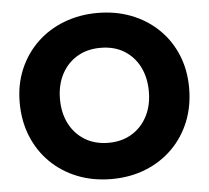

<svg xmlns="http://www.w3.org/2000/svg" viewBox="-52 -772 926 850"><g transform="rotate(-5 410.5 -347.0)"><path d="M213 -350Q213 -412 237.5 -459.5Q262 -507 306.5 -534Q351 -561 411 -561Q472 -561 516 -534Q560 -507 584 -459.5Q608 -412 608 -350Q608 -288 583.5 -240.5Q559 -193 514.5 -166Q470 -139 411 -139Q351 -139 306.5 -166Q262 -193 237.5 -240.5Q213 -288 213 -350ZM34 -350Q34 -269 61.5 -201Q89 -133 139.5 -83Q190 -33 259 -5.5Q328 22 411 22Q493 22 562 -5.5Q631 -33 681.5 -83Q732 -133 759.5 -201Q787 -269 787 -350Q787 -431 759 -498Q731 -565 680 -614Q629 -663 560.5 -689.5Q492 -716 411 -716Q331 -716 262 -689.5Q193 -663 142 -614Q91 -565 62.5 -498Q34 -431 34 -350Z"/></g></svg>

Font: Jost
Style: Bold
Weight: 700
Version: Version 3.710